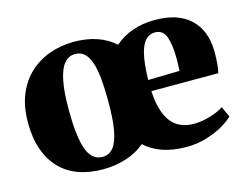

<svg xmlns="http://www.w3.org/2000/svg" viewBox="-82 -680 1058 822"><g transform="rotate(-15 447.5 -269.0)"><path d="M282.5 11.5Q221 11.5 172.8 -6.2Q124.5 -24 91 -59.2Q57.5 -94.5 39.8 -145.8Q22 -197 22 -264Q22 -336.5 44.5 -390Q67 -443.5 106.2 -478.8Q145.5 -514 195.5 -531.2Q245.5 -548.5 300.5 -548.5Q357.5 -548.5 403 -532.8Q448.5 -517 481.5 -487Q515 -517 560.2 -533Q605.5 -549 659.5 -549Q761.5 -549 816 -498.2Q870.5 -447.5 872.5 -354.5Q872.5 -320.5 870.2 -297Q868 -273.5 864 -258.5H567.5Q569.5 -212 579.8 -177.5Q590 -143 607.5 -120.5Q625 -98 650.2 -87Q675.5 -76 708 -76Q742.5 -76 780.5 -87.5Q818.5 -99 840.5 -114L862 -67.5Q847.5 -51.5 815.8 -33Q784 -14.5 741.8 -1.5Q699.5 11.5 654 11.5Q592 11.5 546 -4.5Q500 -20.5 469 -50Q450 -34 428.5 -22.5Q407 -11 383.2 -3.5Q359.5 4 334.2 7.8Q309 11.5 282.5 11.5ZM205 -276Q205 -217 209.8 -172.8Q214.5 -128.5 224.8 -99.2Q235 -70 252 -55.2Q269 -40.5 293.5 -40.5Q323 -40.5 341.5 -63.5Q360 -86.5 369 -135Q378 -183.5 378 -260Q378 -318 374 -362.2Q370 -406.5 360 -436.5Q350 -466.5 333.5 -481.5Q317 -496.5 292.5 -496.5Q263.5 -496.5 244 -473Q224.5 -449.5 214.8 -400.8Q205 -352 205 -276ZM566.5 -308 706.5 -311Q707 -323 707.2 -335.5Q707.5 -348 708 -360Q708 -426 695.2 -461.8Q682.5 -497.5 646.5 -497.5Q625 -497.5 607.5 -482Q590 -466.5 579.2 -425.8Q568.5 -385 566.5 -308Z"/></g></svg>

Font: Merriweather 72pt Black
Style: Regular
Weight: 900
Version: Version 2.100